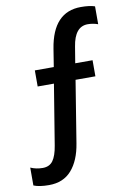

<svg xmlns="http://www.w3.org/2000/svg" viewBox="-145 -741 718 1058"><g transform="rotate(-10 214.5 -212.0)"><path d="M180 -380 196 -480Q228 -680 384 -680Q433 -680 462 -670V-570Q434 -580 405 -580Q332 -580 315 -471L300 -380H397V-290H286L230 56Q215 150 168.5 203Q122 256 42 256Q-13 256 -44 243V143Q-13 157 24 157Q62 157 81.5 130Q101 103 110 47L165 -290H74V-380Z"/></g></svg>

Font: Hind Semibold
Style: Regular
Weight: 600
Designer: Manushi Parikh, Satya Rajpurohit
Foundry: Indian Type Foundry
Version: Version 1.201;PS 1.0;hotconv 1.0.78;makeotf.lib2.5.61930; tt